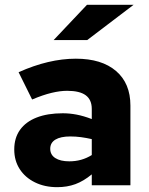

<svg xmlns="http://www.w3.org/2000/svg" viewBox="-20 -767 619 795"><path d="M217 8Q165 8 124.5 -12Q84 -32 61.5 -67Q39 -102 39 -148Q39 -196 63 -229.5Q87 -263 132 -280.5Q177 -298 240 -298Q268 -298 297 -292.5Q326 -287 360 -274V-316Q360 -354 335 -372.5Q310 -391 258 -391Q229 -391 193.5 -382.5Q158 -374 113 -355L57 -468Q182 -524 294 -524Q401 -524 460.5 -473Q520 -422 520 -330V0H360V-45Q326 -17 292 -4.5Q258 8 217 8ZM188 -151Q188 -126 209 -112.5Q230 -99 267 -99Q293 -99 316 -105.5Q339 -112 360 -125V-191Q338 -196 316 -199Q294 -202 271 -202Q231 -202 209.5 -189Q188 -176 188 -151ZM202 -601 340 -747H533L341 -601Z"/></svg>

Font: Red Hat Text VF
Style: Regular
Weight: 300
Designer: Pentagram, MCKL
Foundry: Pentagram, MCKL
Version: Version 1.023